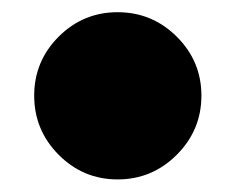

<svg xmlns="http://www.w3.org/2000/svg" viewBox="-20 -423 380 310"><path d="M74.7 -173.1Q35.2 -212.9 35.2 -268.6Q35.2 -324.2 74.7 -363.8Q114.3 -403.3 169.9 -403.3Q225.6 -403.3 265.4 -363.8Q305.2 -324.2 305.2 -268.6Q305.2 -212.9 265.4 -173.1Q225.6 -133.3 169.9 -133.3Q114.3 -133.3 74.7 -173.1Z"/></svg>

Font: Cooper* Black
Style: Regular
Weight: 900
Designer: Owen Earl
Foundry: indestructible type*
Version: Version 0.001